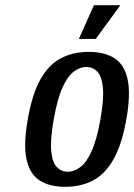

<svg xmlns="http://www.w3.org/2000/svg" viewBox="-20 -710 517 740"><path d="M231 10Q170 10 132 -15Q94 -40 82 -97Q70 -154 87 -250Q104 -347 135.5 -403.5Q167 -460 214 -485Q261 -510 322 -510Q384 -510 422 -485Q460 -460 472 -403.5Q484 -347 467 -250Q450 -154 418 -97Q386 -40 339.5 -15Q293 10 231 10ZM241 -48Q265 -48 289 -65.5Q313 -83 333 -127Q353 -171 367 -250Q381 -329 376.5 -373Q372 -417 354.5 -434.5Q337 -452 313 -452Q289 -452 265 -434.5Q241 -417 221 -373Q201 -329 187 -250Q173 -171 177.5 -127Q182 -83 199.5 -65.5Q217 -48 241 -48ZM284 -560 342 -690H444L349 -560Z"/></svg>

Font: Cuprum Medium
Style: Italic
Weight: 500
Italic angle: -10°
Version: Version 3.000